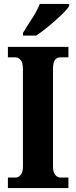

<svg xmlns="http://www.w3.org/2000/svg" viewBox="-20 -951 384 971"><path d="M20 0V-53H59Q72 -53 84 -65.5Q96 -78 96 -109V-601Q96 -635 84 -648Q72 -661 59 -661H20V-714H326V-661H285Q268 -661 258 -648Q248 -635 248 -600V-110Q248 -80 259.5 -66.5Q271 -53 285 -53H326V0ZM96 -784Q115 -816 141.5 -856.5Q168 -897 181 -931H330V-921Q320 -904 291 -876Q262 -848 227 -819Q192 -790 163 -771H96Z"/></svg>

Font: Noto Serif Ethiopic ExtraCondensed ExtraBold
Style: Regular
Weight: 800
Width: 2
Designer: Monotype Design Team
Foundry: Monotype Imaging Inc.
Version: Version 2.102; ttfautohint (v1.8.4.7-5d5b)